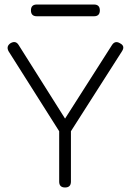

<svg xmlns="http://www.w3.org/2000/svg" viewBox="-20 -830 579 850"><path d="M143 -758Q117 -758 117 -784Q117 -810 143 -810H396Q422 -810 422 -784Q422 -758 396 -758ZM476 -631Q490 -652 512 -638Q535 -626 520 -603L294 -249V-26Q294 0 268 0Q242 0 242 -26V-249L18 -603Q6 -625 27 -639Q50 -652 63 -630L268 -305Z"/></svg>

Font: Jura
Style: Regular
Weight: 400
Designer: Daniel Johnson, Alexei Vanyashin
Foundry: Daniel Johnson
Version: Version 5.103